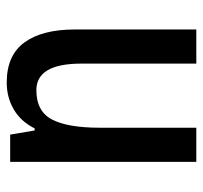

<svg xmlns="http://www.w3.org/2000/svg" viewBox="-36 -544 590 557"><g transform="rotate(90 258.5 -265.0)"><path d="M449 -540V0H370L358 -71H352Q332 -31 297 -10.5Q262 10 219 10Q140 10 102.5 -41.5Q65 -93 65 -188V-540H164V-207Q164 -76 241 -76Q303 -76 326.5 -122Q350 -168 350 -259V-540Z"/></g></svg>

Font: Noto Sans Lao UI Cond Med
Style: Regular
Weight: 500
Width: 3
Designer: Monotype Design Team
Foundry: Monotype Imaging Inc.
Version: Version 2.000; ttfautohint (v1.8.4.7-5d5b)